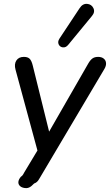

<svg xmlns="http://www.w3.org/2000/svg" viewBox="-20 -788 567 991"><path d="M87.7 124.4Q91.9 121.3 94.5 118.9Q97.1 116.6 99.7 111.9L105.2 101.9L185 -30.8L178.8 9.2L60.1 -428.6Q52.3 -457 64.4 -475.7Q76.5 -494.4 103.3 -494.4Q122.9 -494.4 132.8 -484.9Q142.6 -475.4 148.7 -451.2L242.2 -73.5H213.4L435.6 -460.2Q446.2 -478.6 457.5 -486.5Q468.7 -494.4 486.7 -494.4Q504.5 -494.4 515.3 -485.6Q526.2 -476.9 527.3 -462.6Q528.4 -448.3 519 -432.4L187.2 127.4L180.7 138.2Q171.6 154 156.1 159.1Q141.9 174.7 129.9 179.9Q117.9 185 103.1 181.7Q88.3 178.7 80.8 169.7Q73.3 160.8 75.1 148.9Q76.9 137 87.7 124.4ZM286.9 -588.7 391.1 -746.1Q406.7 -769.9 429.6 -768Q452.5 -766.1 462.1 -746Q471.7 -725.9 454.8 -705.7L331.9 -556.4Q319.9 -541.7 304.5 -543.5Q289.1 -545.3 282.8 -559Q276.5 -572.8 286.9 -588.7Z"/></svg>

Font: SN Pro Thin
Style: Italic
Weight: 200
Italic angle: -9°
Designer: Tobias Whetton
Foundry: Supernotes
Version: Version 1.003;Glyphs 3.3 (3324)